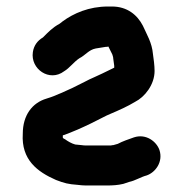

<svg xmlns="http://www.w3.org/2000/svg" viewBox="-20 -542 563 590"><path d="M81 -382C84 -402 95 -417 112 -427C129 -444 141 -457 163 -469C167 -472 170 -474 172 -476C206 -501 253 -522 312 -522H324C371 -522 402 -496 419 -463C431 -436 447 -411 450 -376C452 -362 455 -341 455 -324C455 -282 425 -244 395 -229C372 -215 345 -203 319 -192C304 -186 289 -177 276 -171L258 -162C244 -155 232 -150 219 -144L202 -137C195 -134 183 -129 173 -126V-119C174 -117 177 -115 180 -114C188 -108 200 -101 211 -98L231 -96C236 -95 241 -95 246 -95H321C324 -96 326 -96 328 -96L342 -100C357 -108 375 -114 392 -120C429 -132 461 -107 470 -81C482 -44 457 -12 431 -3C412 2 396 13 377 17L359 23C342 27 327 28 306 28H244C235 28 227 27 218 26C190 24 178 21 152 11C95 -14 45 -51 50 -131C50 -188 79 -226 123 -239C132 -242 145 -246 153 -250L170 -257C182 -263 191 -266 203 -272L241 -291C250 -296 259 -300 268 -304L294 -316C306 -322 319 -328 331 -334V-340C330 -349 329 -356 328 -362C328 -367 326 -371 325 -375L313 -399C311 -398 308 -398 305 -398C293 -396 285 -395 274 -393C253 -389 242 -372 224 -363C207 -352 194 -333 177 -323C132 -289 73 -330 81 -382Z"/></svg>

Font: Blanket
Style: Reversed
Weight: 700
Foundry: Cannot Into Space Fonts
Version: Version 0.9